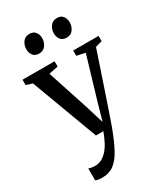

<svg xmlns="http://www.w3.org/2000/svg" viewBox="-247 -866 1046 1215"><g transform="rotate(-30 276.0 -258.5)"><path d="M126 251.5Q110.5 251.5 97.5 249.2Q84.5 247 77.5 243.5V156Q84 159.5 97.8 161.8Q111.5 164 125.5 164Q148.5 164 169.8 153.8Q191 143.5 210.2 123.2Q229.5 103 246.2 72.2Q263 41.5 278 0H224L43.5 -485L-2 -499V-538L232 -537.5V-499L164.5 -485.5L266 -175L303 -53L337.5 -174L430 -485.5L368 -499V-537.5H553.5V-499L504.5 -485.5Q478 -406 454 -335Q430 -264 409.8 -204.2Q389.5 -144.5 374 -98.8Q358.5 -53 348.2 -23.8Q338 5.5 334 15.5Q304.5 93.5 276 146.2Q247.5 199 212.2 225.2Q177 251.5 126 251.5ZM171.5 -628.5Q143.5 -628.5 129.2 -647.2Q115 -666 115 -692.5Q115 -722 131.8 -744.8Q148.5 -767.5 179.5 -767.5H180.5Q209 -767.5 223.2 -748.8Q237.5 -730 237.5 -703.5Q237.5 -674.5 220.8 -651.5Q204 -628.5 172.5 -628.5ZM373 -628.5Q345 -628.5 330.5 -647.2Q316 -666 316 -692.5Q316 -722 333 -744.8Q350 -767.5 380.5 -767.5H381.5Q410 -767.5 424.2 -748.8Q438.5 -730 438.5 -703.5Q438.5 -674.5 422 -651.5Q405.5 -628.5 374 -628.5Z"/></g></svg>

Font: Merriweather 60pt Medium
Style: Regular
Weight: 500
Version: Version 2.100